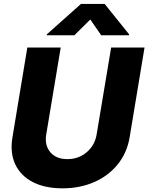

<svg xmlns="http://www.w3.org/2000/svg" viewBox="-20 -977 779 1008"><path d="M563.5 -727.5H738.8L660.6 -256.3Q647 -174.8 598.4 -114.5Q549.8 -54.2 474.9 -21.2Q399.9 11.7 308.1 11.7Q215.8 11.7 152.1 -21.2Q88.4 -54.2 60.1 -114.5Q31.7 -174.8 45.4 -256.3L123.5 -727.5H298.8L222.7 -271Q213.4 -214.4 244.1 -178Q274.9 -141.6 333.5 -141.6Q392.6 -141.6 435.3 -178Q478 -214.4 487.3 -271ZM511.2 -792 454.1 -874.5 370.6 -792H225.1L226.1 -796.9L405.3 -956.5H529.3L657.7 -796.9L656.7 -792Z"/></svg>

Font: Inter Display Extra Bold
Style: Italic
Weight: 800
Italic angle: -9.39999°
Designer: Rasmus Andersson
Foundry: rsms
Version: Version 4.000;git-4fc901f